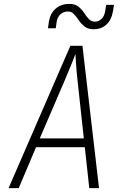

<svg xmlns="http://www.w3.org/2000/svg" viewBox="-20 -965 640 985"><path d="M24 0 341 -730H403L488 0H438L415 -210H165L76 0ZM184 -255H410L378 -550Q372 -604 370 -640.5Q368 -677 367 -688Q363 -677 348.5 -640.5Q334 -604 311 -550ZM460 -815Q432 -815 414.5 -828.5Q397 -842 384.5 -860.5Q372 -879 359.5 -892.5Q347 -906 329 -906Q306 -906 290.5 -892Q275 -878 271 -855L266 -820H226L231 -855Q238 -897 266 -921Q294 -945 336 -945Q364 -945 381.5 -931.5Q399 -918 411 -899.5Q423 -881 435.5 -867.5Q448 -854 466 -854Q487 -854 501 -868Q515 -882 519 -905L525 -940H565L559 -905Q552 -863 526 -839Q500 -815 460 -815Z"/></svg>

Font: NKDuy Mono Thin
Style: Italic
Weight: 100
Italic angle: -9°
Monospace: yes
Designer: NKDuy
Foundry: NKDuy
Version: Version 2.251; ttfautohint (v1.8.4.7-5d5b)